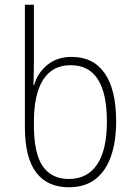

<svg xmlns="http://www.w3.org/2000/svg" viewBox="-20 -780 570 810"><path d="M270 10Q180 10 132.5 -52.5Q85 -115 85 -244V-760H123V-523Q123 -500 122.5 -471.5Q122 -443 121 -421H124Q138 -472 179.5 -506Q221 -540 282 -540Q374 -540 422 -470.5Q470 -401 470 -268Q470 -184 448.5 -121.5Q427 -59 383 -24.5Q339 10 270 10ZM270 -25Q349 -25 390 -86.5Q431 -148 431 -267Q431 -505 278 -505Q201 -505 162 -443.5Q123 -382 123 -265V-254Q123 -132 160.5 -78.5Q198 -25 270 -25Z"/></svg>

Font: Noto Sans Mono Condensed ExtraLight
Style: Regular
Weight: 200
Width: 3
Designer: Monotype Design Team
Foundry: Monotype Imaging Inc.
Version: Version 2.014; ttfautohint (v1.8.4.7-5d5b)